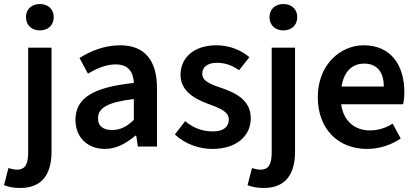

<svg xmlns="http://www.w3.org/2000/svg" viewBox="-66 -728 2066 954"><path d="M34 206C150 206 190 129 190 25V-491H74V27C74 84 62 115 18 115C4 115 -11 111 -24 107L-46 192C-27 200 -1 206 34 206ZM132 -577C173 -577 201 -603 201 -643C201 -682 173 -708 132 -708C91 -708 63 -682 63 -643C63 -603 91 -577 132 -577Z M309 -132C309 -46 369 12 455 12C513 12 561 -16 607 -54H611L619 0H714V-290C714 -428 653 -503 531 -503C453 -503 383 -474 329 -440L371 -362C415 -388 461 -408 509 -408C575 -408 597 -366 599 -316C397 -294 309 -242 309 -132ZM599 -236V-132C563 -98 531 -82 491 -82C451 -82 421 -98 421 -140C421 -190 465 -220 599 -236Z M803 -60C851 -14 921 12 989 12C1113 12 1180 -56 1180 -140C1180 -226 1113 -264 1037 -290C975 -311 939 -326 939 -362C939 -392 962 -416 1012 -416C1051 -416 1087 -404 1122 -379L1173 -444C1133 -478 1076 -503 1009 -503C899 -503 831 -442 831 -356C831 -278 897 -238 968 -212C1022 -192 1071 -175 1071 -134C1071 -100 1046 -75 993 -75C942 -75 897 -90 854 -126Z M1244 206C1360 206 1400 129 1400 25V-491H1284V27C1284 84 1272 115 1228 115C1214 115 1199 111 1186 107L1164 192C1183 200 1209 206 1244 206ZM1342 -577C1383 -577 1411 -603 1411 -643C1411 -682 1383 -708 1342 -708C1301 -708 1273 -682 1273 -643C1273 -603 1301 -577 1342 -577Z M1757 12C1819 12 1879 -8 1925 -40L1885 -114C1851 -92 1813 -80 1771 -80C1703 -80 1642 -120 1629 -210H1937C1941 -228 1943 -248 1943 -270C1943 -406 1875 -503 1741 -503C1625 -503 1513 -406 1513 -246C1513 -82 1619 12 1757 12ZM1631 -298C1645 -385 1695 -412 1743 -412C1809 -412 1841 -368 1841 -298Z"/></svg>

Font: DAIFUKU Sans Semibold
Style: Regular
Weight: 600
Designer: Original font ‘Source Sans 3’ : Paul D. Hunt
Foundry: Daifuku
Version: Version 1.000